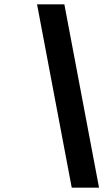

<svg xmlns="http://www.w3.org/2000/svg" viewBox="-20 -757 516 886"><path d="M311 109 151 -737H277L437 109Z"/></svg>

Font: Tomorrow Medium
Style: Italic
Weight: 500
Italic angle: -10°
Designer: Tony de Marco, Monica Rizzolli
Foundry: Just in Type
Version: Version 2.002